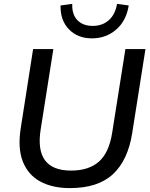

<svg xmlns="http://www.w3.org/2000/svg" viewBox="-20 -957 772 986"><path d="M339 9Q249 9 186.5 -25Q124 -59 97 -128Q70 -197 87 -302L150 -705H254L189 -293Q155 -81 345 -81Q436 -81 488 -127Q540 -173 556 -275L624 -705H727L659 -274Q637 -134 560 -62.5Q483 9 339 9ZM452 -760Q379 -760 334 -806.5Q289 -853 291 -929L351 -937Q349 -883 377.5 -853.5Q406 -824 456 -824Q506 -824 539 -853.5Q572 -883 581 -937L641 -929Q629 -851 577 -805.5Q525 -760 452 -760Z"/></svg>

Font: Nunito Sans SemiBold
Style: Italic
Weight: 600
Italic angle: -9°
Designer: Vernon Adams
Foundry: Vernon Adams
Version: Version 3.006; ttfautohint (v1.8.3)